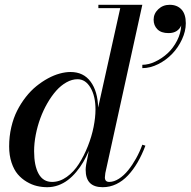

<svg xmlns="http://www.w3.org/2000/svg" viewBox="-20 -770 794 800"><path d="M620.1 -688Q620.1 -713.1 639.5 -731.6Q658.9 -750 687 -750Q717.8 -750 736 -730.7Q754.2 -711.4 754.2 -673.1Q754.2 -640.1 738.4 -606.1Q722.7 -572 697.5 -545.8Q672.4 -519.5 639.2 -502.8Q606 -486.1 573 -486.1V-500Q598.6 -500 626.8 -513.2Q655 -526.4 678.5 -548.1Q701.9 -569.8 717.8 -600.7Q733.6 -631.6 735.1 -664.1Q729.5 -649.7 716.2 -640.9Q702.9 -632.1 682.1 -632.1Q651.6 -632.1 635.9 -647.9Q620.1 -663.8 620.1 -688ZM585.9 -163.1Q571.3 -124.5 553.3 -93.6Q535.4 -62.7 513.3 -39.2Q491.2 -15.6 464.4 -2.8Q437.5 10 408 10Q372.3 10 354.6 -7.9Q336.9 -25.9 336.9 -63Q336.9 -71.3 339.1 -85L350.1 -141.4Q339.4 -116.2 326.7 -94.6Q314 -73 297.5 -53.3Q281 -33.7 262.9 -19.9Q244.9 -6.1 222.8 2Q200.7 10 177 10Q155 10 133.8 5Q112.5 0 91.3 -12.6Q70.1 -25.1 54.1 -43.8Q38.1 -62.5 28.1 -92.5Q18.1 -122.6 18.1 -159.9Q18.1 -201.4 27 -239.9Q35.9 -278.3 51.4 -308.8Q66.9 -339.4 87.5 -365.7Q108.2 -392.1 131.6 -411Q155 -429.9 179.8 -443.4Q204.6 -456.8 228.5 -463.4Q252.4 -470 273.9 -470Q327.9 -470 357.5 -429.8Q387.2 -389.6 388.9 -321.8L481 -736.1H389.9V-750H573L418.9 -49.1Q417 -36.9 417 -31Q417 -12 435.1 -12Q454.8 -12 475.6 -25.3Q496.3 -38.6 514.2 -60.8Q532 -83 547.1 -110.2Q562.3 -137.5 573 -167ZM377.9 -314Q377.9 -369.1 357.2 -404.5Q336.4 -439.9 303 -439.9Q280 -439.9 257 -427Q233.9 -414.1 214.2 -392Q194.6 -369.9 177.4 -340.1Q160.2 -310.3 148.1 -277.3Q136 -244.4 129 -208.6Q122.1 -172.9 122.1 -139.9Q122.1 -79.8 140.9 -45.9Q159.7 -12 197 -12Q229 -12 258.3 -33Q287.6 -54 308.8 -87.3Q330.1 -120.6 346.1 -161Q362.1 -201.4 370 -241.2Q377.9 -281 377.9 -314Z"/></svg>

Font: Bodoni* 16
Style: Italic
Weight: 400
Italic angle: -13°
Version: Version 2.000